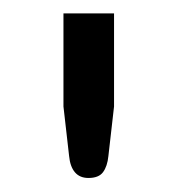

<svg xmlns="http://www.w3.org/2000/svg" viewBox="-20 -695 261 282"><path d="M147.5 -675.3V-538.6L139.2 -465.8Q137.7 -450.7 131.3 -442.1Q125 -433.6 109.9 -433.6Q97.2 -433.6 90.1 -441.9Q83 -450.2 81.5 -465.8L73.2 -538.6V-675.3Z"/></svg>

Font: Carlito
Style: Regular
Weight: 400
Designer: Lukasz Dziedzic
Foundry: tyPoland Lukasz Dziedzic
Version: Version 1.104